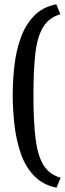

<svg xmlns="http://www.w3.org/2000/svg" viewBox="-20 -719 301 890"><path d="M242 151Q178 138 137.5 95.5Q97 53 76 -8.5Q55 -70 47 -140.5Q39 -211 39 -279Q39 -347 47 -416Q55 -485 76.5 -544.5Q98 -604 138 -645.5Q178 -687 241 -699L260 -653Q205 -637 178.5 -591Q152 -545 143.5 -468Q135 -391 135 -279Q135 -155 145 -75.5Q155 4 182 47Q209 90 261 105Z"/></svg>

Font: Faustina Light Medium
Style: Regular
Weight: 500
Version: Version 1.200